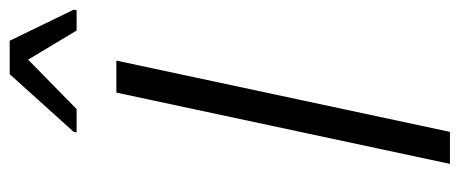

<svg xmlns="http://www.w3.org/2000/svg" viewBox="-296 -652 948 396"><g transform="rotate(-90 178.0 -454.0)"><path d="M38 0 185 -688H251L104 0ZM103 -770 104 -776 223 -908H292L356 -776L355 -770H313L253 -870L151 -770Z"/></g></svg>

Font: Saira Semi Condensed Light
Style: Italic
Weight: 300
Width: 4
Italic angle: -12°
Designer: Hector Gatti with collaboration of the Omnibus-Type team
Foundry: Omnibus-Type
Version: Version 1.001; ttfautohint (v1.8)